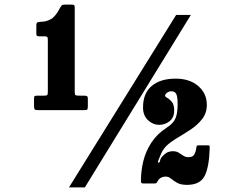

<svg xmlns="http://www.w3.org/2000/svg" viewBox="-20 -790 1040 835"><path d="M128 -330.5V-361Q128 -370.5 131 -372.2Q134 -374 144 -374H171.5Q182.5 -374 185.2 -376.8Q188 -379.5 188 -390V-618Q188 -627 185.2 -629.5Q182.5 -632 174 -632H151.5Q144.5 -632 141.2 -633.8Q138 -635.5 138 -643.5V-679.5Q138 -692 144.8 -693.5Q151.5 -695 162 -695.5Q181 -696 201 -706.5Q221 -717 241.5 -756.5Q245.5 -763.5 248.8 -766.8Q252 -770 264 -770H289.5Q299.5 -770 302.2 -767.8Q305 -765.5 305 -756V-391Q305 -378.5 308.5 -376.2Q312 -374 324.5 -374H346Q353.5 -374 357.8 -372Q362 -370 362 -362V-328.5Q362 -317.5 359.8 -314.2Q357.5 -311 346.5 -311H147.5Q134.5 -311 131.2 -314Q128 -317 128 -330.5ZM746 -725H810L349 25H280ZM892 -145Q889.5 -62 869.5 -24Q849.5 14 793.5 14Q766 14 750.2 5Q734.5 -4 724 -13Q713.5 -22 700.5 -22Q677 -22 665.5 -2Q662 4 660.5 6Q659 8 649 8H606.5Q597.5 8 595.2 6Q593 4 593 -4.5Q593 -46.5 603.2 -89Q613.5 -131.5 638 -169.2Q662.5 -207 704.5 -234.5Q733.5 -253 743 -275Q752.5 -297 752.5 -337Q752.5 -368 746.8 -380.5Q741 -393 725.5 -393Q715 -393 706.5 -386.8Q698 -380.5 698 -374Q698 -369 708 -363.8Q718 -358.5 727.8 -346.5Q737.5 -334.5 737.5 -309Q737.5 -278.5 717.5 -262.8Q697.5 -247 672 -247Q645.5 -247 623.8 -267.2Q602 -287.5 602 -322.5Q602 -384.5 639.8 -416.2Q677.5 -448 743.5 -448Q805 -448 842.2 -415.8Q879.5 -383.5 879.5 -334Q879.5 -298 858.8 -271.8Q838 -245.5 809 -226.5Q780 -207.5 755.5 -193Q718.5 -170.5 704 -155.8Q689.5 -141 682 -124.5Q675.5 -109.5 670 -96Q664.5 -82.5 669.5 -82.5Q675 -82.5 676.5 -92.8Q678 -103 692 -116Q702.5 -126 712.5 -129.2Q722.5 -132.5 730.5 -132.5Q747 -132.5 757.2 -126Q767.5 -119.5 777 -113Q786.5 -106.5 800 -106.5Q817.5 -106.5 824 -116.8Q830.5 -127 833.5 -145Q834.5 -154.5 836 -156.2Q837.5 -158 848 -158H880Q890 -158 891 -156.2Q892 -154.5 892 -145Z"/></svg>

Font: Besley* Condensed Fatface
Style: Regular
Weight: 900
Width: 3
Designer: Owen Earl
Foundry: indestructible type*
Version: Version 3.000; ttfautohint (v1.8.3)